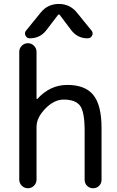

<svg xmlns="http://www.w3.org/2000/svg" viewBox="-20 -999 610 998"><path d="M455.1 -840.8Q465.8 -829.1 459 -814.5Q452.1 -799.8 435.5 -799.8Q382.8 -799.8 350.6 -841.8L291 -920.9Q286.1 -926.8 281.2 -920.9L220.7 -841.8Q188.5 -799.8 134.8 -799.8Q119.1 -799.8 112.3 -814.5Q105.5 -829.1 116.2 -840.8L192.4 -934.6Q228.5 -978.5 285.6 -978.5Q342.8 -978.5 378.9 -934.6ZM169.9 -486.3Q169.9 -485.4 171.9 -484.4Q173.8 -483.4 174.8 -485.4Q240.2 -557.6 330.1 -557.6Q422.9 -557.6 465.3 -504.9Q507.8 -452.1 507.8 -333V-64.5Q507.8 -45.9 495.1 -33.2Q482.4 -20.5 463.9 -20.5Q445.3 -20.5 432.6 -33.2Q419.9 -45.9 419.9 -64.5V-320.3Q419.9 -418 396 -449.7Q372.1 -481.4 310.5 -481.4Q261.7 -481.4 215.8 -434.6Q169.9 -387.7 169.9 -339.8V-65.4Q169.9 -46.9 156.7 -33.7Q143.6 -20.5 125 -20.5Q106.4 -20.5 93.3 -33.7Q80.1 -46.9 80.1 -65.4V-729.5Q80.1 -748 93.3 -761.2Q106.4 -774.4 125 -774.4Q143.6 -774.4 156.7 -761.2Q169.9 -748 169.9 -729.5Z"/></svg>

Font: Gen Jyuu Gothic Regular
Style: Regular
Weight: 400
Designer: [Source Han Sans]
Ryoko NISHIZUKA  (kana & ideographs); Paul D. Hunt (Latin, Greek & Cyrillic); Wenlong ZHANG  (bopomofo
Version: Version 1.002.20150607